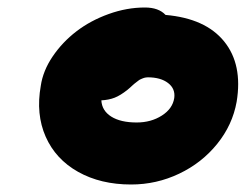

<svg xmlns="http://www.w3.org/2000/svg" viewBox="-20 -737 661 517"><path d="M333 -240.2Q251 -240.2 190.4 -274.2Q129.9 -308.1 103 -368.9Q76.2 -429.7 89.8 -505.9Q95.7 -546.4 121.8 -585Q147.9 -623.5 185.8 -652.6Q223.6 -681.6 272.5 -699.2Q321.3 -716.8 370.1 -716.8Q407.2 -716.8 425.8 -696.8Q533.2 -687.5 583.5 -625.5Q633.8 -563.5 617.2 -462.9Q606 -400.4 564.7 -349.4Q523.4 -298.3 462.4 -269.3Q401.4 -240.2 333 -240.2ZM323.2 -495.1Q304.2 -480 288.6 -473.9Q272.9 -467.8 252.9 -466.8Q254.4 -439 279.5 -423.1Q304.7 -407.2 348.1 -407.2Q386.7 -407.2 415.8 -425.8Q444.8 -444.3 449.2 -473.1Q452.6 -498 432.6 -513.4Q412.6 -528.8 377.9 -528.8Q375 -528.8 372.6 -528.3Q370.1 -527.8 367.9 -527.3Q365.7 -526.9 362.8 -525.4Q359.9 -523.9 357.9 -523.2Q356 -522.5 352.5 -519.8Q349.1 -517.1 347.7 -516.1Q346.2 -515.1 342 -511.7Q337.9 -508.3 336.4 -506.8Q335 -505.4 330.1 -501Q325.2 -496.6 323.2 -495.1Z"/></svg>

Font: Shantell Sans Irregular
Style: Italic
Weight: 800
Italic angle: -11.31°
Designer: Stephen Nixon, Anya Danilova, Shantell Martin
Foundry: Arrow Type
Version: Version 1.006;[9816181b4]